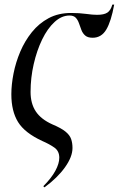

<svg xmlns="http://www.w3.org/2000/svg" viewBox="-20 -600 513 829"><path d="M29 -193Q29 -235 38.5 -283Q48 -331 67.5 -377Q87 -423 117.5 -461Q148 -499 190 -521.5Q232 -544 287 -544Q323 -544 351.5 -540Q380 -536 399 -536Q429 -536 443.5 -545.5Q458 -555 465 -580H473Q460 -508 439 -472.5Q418 -437 380 -437Q359 -437 348 -446.5Q337 -456 331.5 -470.5Q326 -485 321 -499.5Q316 -514 307 -523.5Q298 -533 280 -533Q246 -533 215.5 -505Q185 -477 162 -429.5Q139 -382 125.5 -323Q112 -264 112 -203Q112 -153 134.5 -119Q157 -85 206 -63Q244 -47 262.5 -32Q281 -17 287 0Q293 17 293 39Q293 77 260.5 122.5Q228 168 172 209L167 204Q202 169 219 137.5Q236 106 236 81Q236 52 214.5 37Q193 22 163 9Q87 -26 58 -73Q29 -120 29 -193Z"/></svg>

Font: Noto Serif Display ExtraCondensed
Style: Bold Italic
Weight: 700
Width: 2
Italic angle: -12°
Designer: Monotype Design Team
Foundry: Monotype Imaging Inc.
Version: Version 2.009